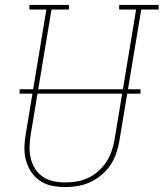

<svg xmlns="http://www.w3.org/2000/svg" viewBox="-20 -755 667 783"><path d="M246 8Q218 8 191.5 2.5Q165 -3 143.5 -17.5Q122 -32 107.5 -53.5Q93 -75 86 -100.5Q79 -126 79.5 -153.5Q80 -181 85 -208L169 -716H100V-735H261V-716H190L105 -205Q101 -181 100.5 -156.5Q100 -132 105.5 -109Q111 -86 123.5 -66.5Q136 -47 155 -34Q174 -21 198 -16Q222 -11 246 -11Q270 -11 293.5 -15Q317 -19 339.5 -29.5Q362 -40 381 -57Q400 -74 413.5 -94.5Q427 -115 435 -138Q443 -161 447 -185L535 -716H466V-735H627V-716H556L467 -182Q463 -156 454.5 -131Q446 -106 431 -83Q416 -60 394.5 -42Q373 -24 348.5 -12.5Q324 -1 298 3.5Q272 8 246 8Q246 8 246 8Q246 8 246 8ZM60 -373V-391H553V-373Z"/></svg>

Font: Iosevka Slab Thin Extended
Style: Italic
Weight: 100
Width: 7
Italic angle: -9°
Monospace: yes
Designer: Belleve Invis
Foundry: Belleve Invis
Version: Version 11.1.0; ttfautohint (v1.8.3)